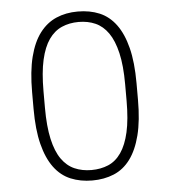

<svg xmlns="http://www.w3.org/2000/svg" viewBox="-52 -753 713 806"><g transform="rotate(-5 305.0 -350.0)"><path d="M305 6Q255 6 214 -11Q173 -28 144.5 -66.5Q116 -105 100.5 -166Q85 -227 85 -315V-385Q85 -473 100.5 -534Q116 -595 145 -633Q174 -671 214.5 -688.5Q255 -706 305 -706Q356 -706 396.5 -689Q437 -672 465.5 -633.5Q494 -595 509.5 -534Q525 -473 525 -385V-315Q525 -227 509.5 -166Q494 -105 465.5 -66.5Q437 -28 396 -11Q355 6 305 6ZM305 -38Q344 -38 376 -51.5Q408 -65 430.5 -97.5Q453 -130 465 -183Q477 -236 477 -315V-385Q477 -463 464.5 -516.5Q452 -570 429.5 -602Q407 -634 375.5 -648Q344 -662 305 -662Q266 -662 234 -648Q202 -634 179.5 -602Q157 -570 145 -517Q133 -464 133 -385V-315Q133 -237 145 -183.5Q157 -130 179.5 -98Q202 -66 234 -52Q266 -38 305 -38Z"/></g></svg>

Font: Retni Sans Light
Style: Regular
Weight: 300
Designer: Vitaly Kuzmin
Foundry: ParaType Ltd.
Version: Version 1.00;March 2, 2019;FontCreator 11.5.0.2425 64-bit; t